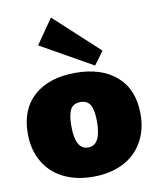

<svg xmlns="http://www.w3.org/2000/svg" viewBox="-92 -905 813 986"><g transform="rotate(-10 315.0 -412.5)"><path d="M21 -267.1Q21 -394 99.6 -463.4Q178.2 -532.7 314.9 -532.7Q451.7 -532.7 530.3 -463.4Q608.9 -394 608.9 -267.1Q608.9 -181.6 571.5 -118.7Q534.2 -55.7 468 -23.4Q401.9 8.8 314.9 8.8Q228 8.8 161.9 -23.4Q95.7 -55.7 58.3 -118.7Q21 -181.6 21 -267.1ZM248 -266.1Q248 -143.6 314.9 -143.6Q381.8 -143.6 381.8 -266.1Q381.8 -291 379.6 -308.3Q377.4 -325.7 371.1 -343.8Q364.7 -361.8 350.6 -371.1Q336.4 -380.4 314.9 -380.4Q293.5 -380.4 279.3 -371.1Q265.1 -361.8 258.8 -343.8Q252.4 -325.7 250.2 -308.3Q248 -291 248 -266.1ZM241.7 -834 473.1 -620.6 422.4 -551.8 151.9 -704.6Z"/></g></svg>

Font: Bevan
Style: Regular
Weight: 400
Foundry: vernon adams
Version: Version 1.000